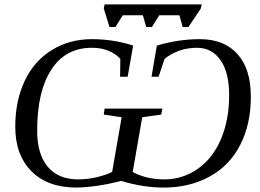

<svg xmlns="http://www.w3.org/2000/svg" viewBox="-20 -838 1175 868"><path d="M453 -347H714L709 -320L623 -308L580 -61Q600 -48 640 -37Q679 -27 723 -27Q805 -27 873 -74Q941 -121 978 -207Q1016 -295 1016 -407Q1016 -510 977 -566Q938 -622 870 -622Q829 -622 791 -609Q752 -595 724 -572L697 -491H665L689 -632Q787 -661 883 -661Q994 -661 1054 -593Q1114 -526 1114 -401Q1114 -276 1066 -183Q1018 -89 928 -40Q837 10 720 10Q628 10 528 -20Q418 8 327 10Q196 10 123 -63Q49 -137 49 -265Q49 -381 91 -471Q133 -561 213 -611Q293 -661 396 -661Q492 -661 582 -632L557 -491H523L524 -572Q502 -596 469 -609Q437 -622 395 -622Q276 -622 212 -523Q148 -425 148 -247Q148 -141 196 -84Q244 -27 333 -27Q375 -27 418 -37Q463 -48 487 -61L530 -308L449 -320ZM832 -716H806L791 -769H700L667 -716H641L626 -769H535L502 -716H475L449 -800L453 -818H892L888 -800Z"/></svg>

Font: Libra Serif Modern
Style: Italic
Weight: 400
Italic angle: -12°
Designer: Stefan Peev, Context Ltd
Foundry: Stefan Peev, Context Ltd
Version: Version 1.000